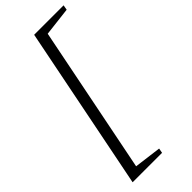

<svg xmlns="http://www.w3.org/2000/svg" viewBox="-290 -778 1019 1019"><g transform="rotate(-45 219.0 -268.5)"><path d="M33 193 217 -730H438L433 -702L229 -678L281 -729L97 192L66 141L259 166L254 193Z"/></g></svg>

Font: Piazzolla 24pt
Style: Italic
Weight: 400
Italic angle: -11.3°
Designer: Juan Pablo del Peral
Foundry: Huerta Tipografica
Version: Version 2.005